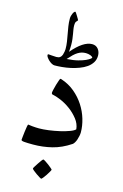

<svg xmlns="http://www.w3.org/2000/svg" viewBox="-138 -813 669 1045"><g transform="rotate(15 197.0 -290.0)"><path d="M349.6 -126.5Q349.6 -117.7 347.4 -106.7Q345.2 -95.7 341.8 -85.2Q338.4 -74.7 333.5 -66.7Q328.6 -58.6 323.7 -54.7Q272.5 -20.5 220.9 -7.8Q169.4 4.9 115.7 4.9Q83.5 4.9 65.9 3.4Q48.3 2 48.3 -3.9Q48.3 -5.9 49.8 -20Q51.3 -34.2 53.2 -50.3Q55.2 -66.4 57.6 -79.8Q60.1 -93.3 62 -93.3Q63.5 -93.3 70.1 -92.3Q76.7 -91.3 85.9 -90.3Q95.2 -89.4 105.5 -88.9Q115.7 -88.4 123.5 -88.4Q146.5 -88.4 177.7 -92.5Q209 -96.7 238.5 -103.5Q268.1 -110.4 291 -118.9Q314 -127.4 321.3 -136.2Q318.4 -166.5 298.1 -192.4Q277.8 -218.3 251.2 -238Q224.6 -257.8 195.8 -270Q167 -282.2 145.5 -286.1Q143.6 -287.6 142.6 -289.8Q141.6 -292 141.6 -293.9Q141.6 -298.8 144.8 -312.7Q147.9 -326.7 152.3 -341.6Q156.7 -356.4 160.9 -367.9Q165 -379.4 166.5 -379.4Q168.9 -379.4 172.9 -378.4Q216.8 -363.8 249.5 -336.2Q282.2 -308.6 304.4 -274.2Q326.7 -239.7 338.1 -201.2Q349.6 -162.6 349.6 -126.5ZM332 -553.7Q332 -531.7 321.3 -514.6Q310.5 -497.6 293 -485.4Q275.4 -473.1 252.4 -464.6Q229.5 -456.1 205.8 -450.9Q182.1 -445.8 158.7 -443.6Q135.3 -441.4 116.7 -441.4Q108.9 -441.4 100.1 -446.3Q91.3 -451.2 83.7 -458.3Q76.2 -465.3 70.8 -472.9Q65.4 -480.5 65.4 -485.8Q65.4 -491.7 70.3 -491.2Q77.1 -491.2 89.4 -489.7Q101.6 -488.3 114.3 -488.3Q127.4 -488.3 134.8 -493.7Q142.1 -499 146 -509.8Q148.9 -518.6 150.4 -527.8Q151.9 -537.1 151.9 -542Q151.9 -563.5 148.7 -584.2Q145.5 -605 141.6 -625.5Q137.7 -646 134.5 -666.7Q131.3 -687.5 131.3 -709.5Q131.3 -717.3 133.3 -724.9Q135.3 -732.4 138.2 -738.8Q141.1 -745.1 144.5 -749Q147.9 -752.9 150.9 -752.9Q152.3 -752.9 156.5 -746.6Q160.6 -740.2 165.3 -732.7Q169.9 -725.1 173.6 -718.8Q177.2 -712.4 177.2 -711.4Q172.4 -707 168 -700.7Q163.6 -694.3 163.6 -681.6Q163.6 -668.9 165.5 -657.5Q167.5 -646 169.7 -633.3Q171.9 -620.6 173.8 -605.7Q175.8 -590.8 175.8 -571.3Q175.8 -554.2 173.8 -533.2Q235.4 -606 285.2 -606.4Q307.1 -606.4 319.6 -590.8Q332 -575.2 332 -553.7ZM304.2 -534.7Q304.2 -537.6 300.3 -540.5Q296.4 -543.5 290.8 -545.7Q285.2 -547.9 278.1 -549.1Q271 -550.3 265.1 -550.3Q252.9 -550.3 242.2 -547.4Q231.4 -544.4 220.5 -537.8Q209.5 -531.2 197.5 -519.8Q185.5 -508.3 171.4 -492.2Q209 -494.6 234.4 -501.2Q259.8 -507.8 275.1 -514.9Q290.5 -522 297.4 -527.6Q304.2 -533.2 304.2 -534.7ZM248.5 111.3Q248.5 113.8 242.9 123.5Q237.3 133.3 230 144.5Q222.7 155.8 215.3 164.6Q208 173.3 205.6 173.3Q204.1 173.3 195.1 167.7Q186 162.1 175.5 154.8Q165 147.5 156.7 140.4Q148.4 133.3 148.4 130.9Q148.4 128.4 154.5 118.7Q160.6 108.9 168 97.7Q175.3 86.4 182.1 77.6Q189 68.8 190.9 68.8Q193.4 68.8 202.9 74.7Q212.4 80.6 222.7 88.4Q232.9 96.2 240.7 103Q248.5 109.9 248.5 111.3Z"/></g></svg>

Font: Kitab
Style: Regular
Weight: 400
Designer: SIL International
Foundry: Khaled Hosny
Version: Version 1.000